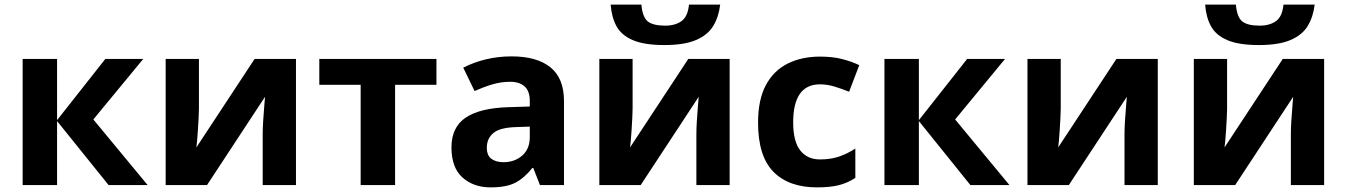

<svg xmlns="http://www.w3.org/2000/svg" viewBox="-20 -801 5829 831"><path d="M436 -546H600L384 -284L619 0H450L227 -277V0H78V-546H227V-281Z M841 -546V-330Q841 -313 839.5 -288Q838 -263 836.5 -237Q835 -211 833 -191Q831 -171 830 -163L1082 -546H1261V0H1117V-218Q1117 -245 1119 -277.5Q1121 -310 1123.5 -338.5Q1126 -367 1127 -382L876 0H697V-546Z M1869 -434H1690V0H1541V-434H1362V-546H1869Z M2194 -557Q2304 -557 2362.5 -509.5Q2421 -462 2421 -364V0H2317L2288 -74H2284Q2249 -30 2210 -10Q2171 10 2103 10Q2030 10 1982 -32.5Q1934 -75 1934 -163Q1934 -250 1995 -291.5Q2056 -333 2178 -337L2273 -340V-364Q2273 -407 2250.5 -427Q2228 -447 2188 -447Q2148 -447 2110 -435.5Q2072 -424 2034 -407L1985 -508Q2029 -531 2082.5 -544Q2136 -557 2194 -557ZM2273 -253 2215 -251Q2143 -249 2115 -225Q2087 -201 2087 -162Q2087 -128 2107 -113.5Q2127 -99 2159 -99Q2207 -99 2240 -127.5Q2273 -156 2273 -208Z M2718 -546V-330Q2718 -313 2716.5 -288Q2715 -263 2713.5 -237Q2712 -211 2710 -191Q2708 -171 2707 -163L2959 -546H3138V0H2994V-218Q2994 -245 2996 -277.5Q2998 -310 3000.5 -338.5Q3003 -367 3004 -382L2753 0H2574V-546ZM3097 -781Q3091 -729 3067.5 -689.5Q3044 -650 2993 -628Q2942 -606 2856 -606Q2768 -606 2718.5 -627.5Q2669 -649 2648 -688Q2627 -727 2623 -781H2756Q2761 -726 2784 -708Q2807 -690 2859 -690Q2902 -690 2929.5 -709.5Q2957 -729 2962 -781Z M3516 10Q3394 10 3327.5 -57.5Q3261 -125 3261 -270Q3261 -370 3295 -433Q3329 -496 3389.5 -526Q3450 -556 3529 -556Q3585 -556 3626.5 -545Q3668 -534 3699 -519L3655 -404Q3620 -418 3589.5 -427Q3559 -436 3529 -436Q3413 -436 3413 -271Q3413 -189 3443.5 -150Q3474 -111 3529 -111Q3576 -111 3612 -123.5Q3648 -136 3682 -158V-31Q3648 -9 3610.5 0.5Q3573 10 3516 10Z M4166 -546H4330L4114 -284L4349 0H4180L3957 -277V0H3808V-546H3957V-281Z M4571 -546V-330Q4571 -313 4569.5 -288Q4568 -263 4566.5 -237Q4565 -211 4563 -191Q4561 -171 4560 -163L4812 -546H4991V0H4847V-218Q4847 -245 4849 -277.5Q4851 -310 4853.5 -338.5Q4856 -367 4857 -382L4606 0H4427V-546Z M5291 -546V-330Q5291 -313 5289.5 -288Q5288 -263 5286.5 -237Q5285 -211 5283 -191Q5281 -171 5280 -163L5532 -546H5711V0H5567V-218Q5567 -245 5569 -277.5Q5571 -310 5573.5 -338.5Q5576 -367 5577 -382L5326 0H5147V-546ZM5670 -781Q5664 -729 5640.5 -689.5Q5617 -650 5566 -628Q5515 -606 5429 -606Q5341 -606 5291.5 -627.5Q5242 -649 5221 -688Q5200 -727 5196 -781H5329Q5334 -726 5357 -708Q5380 -690 5432 -690Q5475 -690 5502.5 -709.5Q5530 -729 5535 -781Z"/></svg>

Font: Noto IKEA Arabic
Style: Bold
Weight: 700
Designer: Monotype Design Team
Foundry: Monotype Imaging Inc.
Version: Version 1.200